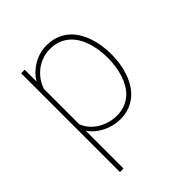

<svg xmlns="http://www.w3.org/2000/svg" viewBox="-202 -670 1005 1005"><g transform="rotate(-45 300.0 -167.5)"><path d="M512.2 -259.3Q512.2 -228.5 507.1 -196.5Q502 -164.6 491.7 -134.8Q481.4 -105 465.1 -78.6Q448.7 -52.2 425.8 -32.7Q402.8 -13.2 372.6 -1.7Q342.3 9.8 304.2 9.8Q280.3 9.8 255.9 3.9Q231.4 -2 209 -12.9Q186.5 -23.9 167 -40Q147.5 -56.2 133.8 -77.1V203.1H107.4V-528.3H133.8V-440.4Q147 -462.9 165.8 -481Q184.6 -499 206.5 -511.7Q228.5 -524.4 253.2 -531.2Q277.8 -538.1 303.2 -538.1Q341.8 -538.1 372.3 -526.9Q402.8 -515.6 425.8 -496.3Q448.7 -477.1 465.1 -450.7Q481.4 -424.3 491.9 -394.5Q502.4 -364.7 507.1 -332.8Q511.7 -300.8 512.2 -269.5ZM485.4 -269.5Q485.4 -296.9 481.2 -325.4Q477.1 -354 468.5 -380.9Q460 -407.7 446 -431.4Q432.1 -455.1 412.1 -472.9Q392.1 -490.7 365.2 -501.2Q338.4 -511.7 303.7 -511.7Q274.9 -511.7 248.3 -502.7Q221.7 -493.7 199.2 -477.1Q176.8 -460.4 159.9 -437.3Q143.1 -414.1 133.8 -385.7V-125Q143.6 -98.6 161.9 -78.4Q180.2 -58.1 203.1 -44.4Q226.1 -30.8 252.4 -23.7Q278.8 -16.6 304.7 -16.6Q338.9 -16.6 365.7 -27.1Q392.6 -37.6 412.6 -55.7Q432.6 -73.7 446.3 -97.7Q460 -121.6 468.5 -148.4Q477.1 -175.3 481 -203.6Q484.9 -231.9 485.4 -259.3Z"/></g></svg>

Font: Roboto Mono Thin
Style: Regular
Weight: 250
Designer: Google
Version: Version 2.000985; 2015; ttfautohint (v1.3)